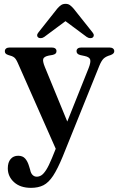

<svg xmlns="http://www.w3.org/2000/svg" viewBox="-20 -712 602 972"><path d="M333 -66.5 268.5 55.5 70 -393.5Q61 -414 51.8 -421.2Q42.5 -428.5 22 -433.5Q12.5 -436.5 8.5 -441Q4.5 -445.5 4.5 -452.5Q4.5 -461.5 11 -466.5Q17.5 -471.5 29 -471.5H241.5Q253 -471.5 259.5 -466.8Q266 -462 266 -453Q266 -445.5 261.5 -441Q257 -436.5 246.5 -434L226.5 -430.5Q203 -425.5 199 -414Q195 -402.5 207 -373ZM243 88.5 279 -0.5 294.5 -31.5 429 -368Q440.5 -397.5 436.5 -410.5Q432.5 -423.5 408.5 -428.5L387.5 -433Q377 -435.5 372.2 -440.5Q367.5 -445.5 367.5 -453Q367.5 -462 374 -466.8Q380.5 -471.5 391.5 -471.5H534Q545.5 -471.5 552 -466.5Q558.5 -461.5 558.5 -452.5Q558.5 -446.5 554.2 -441.8Q550 -437 539.5 -433Q516.5 -426.5 505 -415.8Q493.5 -405 482.5 -378L297.5 80.5Q271.5 143.5 248.8 178Q226 212.5 199.8 225.8Q173.5 239 137 239Q82.5 239 51 210.2Q19.5 181.5 19.5 140Q19.5 110 33.8 93.2Q48 76.5 72 76.5Q95 76.5 107.5 90.8Q120 105 127 129L132.5 147Q136 165 145 173.8Q154 182.5 166 182.5Q178.5 182.5 189.8 175.2Q201 168 214 147.8Q227 127.5 243 88.5ZM336.5 -623.5H286.5L419 -525Q428 -519 436.2 -518.8Q444.5 -518.5 450 -522.5Q454.5 -526.5 454.8 -533.2Q455 -540 448 -548.5L352.5 -668.5Q342.5 -680 333.8 -686.2Q325 -692.5 312 -692.5Q298.5 -692.5 289.2 -686.2Q280 -680 270 -668.5L175 -548.5Q168 -540 168 -533.2Q168 -526.5 173 -522.5Q178.5 -518.5 186.8 -518.8Q195 -519 204 -525Z"/></svg>

Font: Fraunces Medium
Style: Regular
Weight: 500
Version: Version 1.000;[b76b70a41]